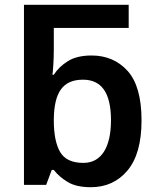

<svg xmlns="http://www.w3.org/2000/svg" viewBox="-20 -780 666 810"><path d="M362.8 9.8C426.8 9.8 478.5 -13.7 518.1 -61C557.6 -108.4 577.1 -178.7 577.1 -272C577.1 -367.2 557.6 -437 518.6 -480.5C479.5 -523.9 428.7 -545.9 366.2 -545.9C325.7 -545.9 292.5 -538.1 267.1 -522.5C241.7 -506.8 221.7 -487.8 207 -464.8H201.2C202.6 -472.2 203.6 -486.8 205.1 -508.8C206.5 -530.3 207 -552.2 207 -574.2V-662.1H522.9V-759.8H81.1V0H174.8L198.2 -63H207C221.7 -43.9 241.2 -26.9 265.6 -12.2C289.6 2.4 322.3 9.8 362.8 9.8ZM332 -92.8C283.7 -92.8 251 -108.4 233.4 -139.2C215.8 -169.9 207 -213.9 207 -272V-276.9C208.5 -390.1 244.6 -443.8 330.1 -443.8C406.2 -443.8 448.2 -391.6 448.2 -272.9C448.2 -157.2 406.7 -92.8 332 -92.8Z"/></svg>

Font: Noto Reveo Sans
Style: Regular
Weight: 600
Designer: Monotype Design Team
Foundry: Monotype Imaging Inc.
Version: Version 2.007